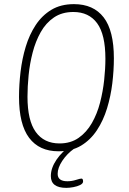

<svg xmlns="http://www.w3.org/2000/svg" viewBox="-20 -726 624 929"><path d="M263 6Q170 6 121 -59Q72 -124 72 -257Q72 -316 79.5 -379Q87 -442 104.5 -500Q122 -558 152.5 -604.5Q183 -651 228.5 -678.5Q274 -706 338 -706Q432 -706 481.5 -642Q531 -578 531 -444Q531 -386 523.5 -323.5Q516 -261 498 -202Q480 -143 449 -96Q418 -49 372.5 -21.5Q327 6 263 6ZM268 -32Q322 -32 360.5 -59Q399 -86 424.5 -130.5Q450 -175 464 -229Q478 -283 484 -338.5Q490 -394 490 -442Q490 -559 450 -613.5Q410 -668 335 -668Q280 -668 241 -641.5Q202 -615 177 -570.5Q152 -526 138 -472Q124 -418 118.5 -362.5Q113 -307 113 -258Q113 -143 153 -87.5Q193 -32 268 -32ZM301 183Q226 183 226 126Q226 87 253.5 46.5Q281 6 329 -27L339 -7Q304 18 281.5 52Q259 86 259 115Q259 151 306 151Q327 151 347.5 144.5Q368 138 374 138Q382 138 382 152Q382 162 368 169Q354 176 335 179.5Q316 183 301 183Z"/></svg>

Font: Asap Condensed Condensed Thin
Style: Italic
Weight: 100
Width: 3
Italic angle: -6°
Designer: Pablo Cosgaya
Foundry: Omnibus-Type
Version: Version 3.001; ttfautohint (v1.8.4.7-5d5b)